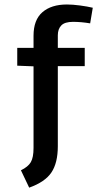

<svg xmlns="http://www.w3.org/2000/svg" viewBox="-20 -653 478 864"><path d="M130.9 12.7V-354.5L57.6 -357.4V-437.5H130.9V-492.2Q130.9 -563.5 170.9 -598.1Q210.9 -632.8 281.2 -632.8Q306.6 -632.8 339.8 -628.4Q373 -624 397.5 -618.2L385.7 -547.9Q344.7 -554.7 308.6 -554.7Q271.5 -554.7 255.9 -538.6Q240.2 -522.5 240.2 -494.1V-437.5H361.3V-355.5H240.2V4.9Q240.2 80.1 211.4 123Q182.6 166 111.3 191.4L74.2 113.3Q106.4 97.7 118.7 76.7Q130.9 55.7 130.9 12.7Z"/></svg>

Font: Sudo Var
Style: Regular
Weight: 400
Monospace: yes
Designer: Jens Kutilek
Foundry: Jens Kutilek
Version: Version 0.065;FEAKit 1.0